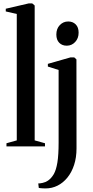

<svg xmlns="http://www.w3.org/2000/svg" viewBox="-20 -838 532 1099"><path d="M76 -34.5V-758L13 -772.5V-788L144.5 -818.5H164.5L178.5 -806.5V-34.5L237.5 -18V0H17V-18ZM241 240.5Q231.5 240.5 223.5 240Q215.5 239.5 209.5 238.8Q203.5 238 202 237.5L199 212Q207 212.5 224.2 208.8Q241.5 205 254.5 196Q274 182.5 287.8 158.8Q301.5 135 308.5 92Q315.5 49 315.5 -22V-437.5L254 -457V-472.5L383.5 -509.5H405L417.5 -498L418 11Q418 63.5 404.2 105.8Q390.5 148 366 178.2Q341.5 208.5 309.5 224.5Q277.5 240.5 241 240.5ZM361.5 -576.5Q335.5 -576.5 319 -593.2Q302.5 -610 302.5 -640.5Q302.5 -673.5 322.2 -694.2Q342 -715 370 -715H371Q396.5 -715 413.2 -698.5Q430 -682 430 -651Q430 -618.5 410.2 -597.5Q390.5 -576.5 362.5 -576.5Z"/></svg>

Font: Merriweather 144pt Medium
Style: Regular
Weight: 500
Version: Version 2.100